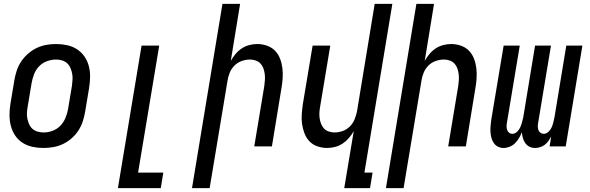

<svg xmlns="http://www.w3.org/2000/svg" viewBox="-20 -755 3040 990"><path d="M204 8Q175 8 147 2Q119 -4 96 -19Q73 -34 58 -56.5Q43 -79 36 -106Q29 -133 29 -162Q29 -191 34 -221L54 -341Q58 -365 66 -390Q74 -415 89 -437.5Q104 -460 124.5 -478Q145 -496 169 -507.5Q193 -519 218.5 -523.5Q244 -528 269 -528Q298 -528 326 -522Q354 -516 377 -501Q400 -486 415.5 -463.5Q431 -441 438 -414Q445 -387 444.5 -358Q444 -329 439 -299L419 -179Q415 -155 407 -130Q399 -105 384.5 -82.5Q370 -60 349.5 -42Q329 -24 305 -12.5Q281 -1 255 3.5Q229 8 204 8ZM205 -72Q228 -72 251 -80.5Q274 -89 291 -106.5Q308 -124 317.5 -147Q327 -170 331 -193L351 -313Q353 -329 354 -345Q355 -361 352 -376Q349 -391 343 -405Q337 -419 326 -429Q315 -439 300 -443.5Q285 -448 269 -448Q246 -448 222.5 -439.5Q199 -431 182 -413.5Q165 -396 156 -373Q147 -350 143 -327L123 -207Q120 -191 119 -175Q118 -159 121 -144Q124 -129 130 -115Q136 -101 147 -91Q158 -81 173.5 -76.5Q189 -72 205 -72Z M588 215 710 -520H801L692 135H822L809 215Z M970 215 1127 -735H1218L1170 -441Q1180 -459 1194 -476Q1208 -493 1226 -505Q1244 -517 1265 -522.5Q1286 -528 1306 -528Q1332 -528 1356.5 -519.5Q1381 -511 1398 -493.5Q1415 -476 1424 -452.5Q1433 -429 1436 -404Q1439 -379 1437.5 -352.5Q1436 -326 1431 -299L1382 0H1291L1343 -313Q1345 -328 1346 -343.5Q1347 -359 1345 -374Q1343 -389 1338 -403Q1333 -417 1323 -427.5Q1313 -438 1298.5 -443Q1284 -448 1269 -448Q1248 -448 1226.5 -440.5Q1205 -433 1189 -417Q1173 -401 1164.5 -380Q1156 -359 1153 -338L1061 215Z M1755 215 1804 -79Q1794 -61 1779.5 -44Q1765 -27 1747 -15Q1729 -3 1708 2.5Q1687 8 1667 8Q1641 8 1616.5 -0.5Q1592 -9 1575.5 -26.5Q1559 -44 1550 -67.5Q1541 -91 1537.5 -116Q1534 -141 1536 -167.5Q1538 -194 1542 -221L1592 -520H1683L1631 -207Q1628 -192 1627 -176.5Q1626 -161 1628 -146Q1630 -131 1635.5 -117Q1641 -103 1650.5 -92.5Q1660 -82 1675 -77Q1690 -72 1705 -72Q1726 -72 1747 -79.5Q1768 -87 1784 -103Q1800 -119 1808.5 -140Q1817 -161 1821 -182L1912 -735H2003L1859 135H1901L1888 215Z M1970 215 2127 -735H2218L2170 -441Q2180 -459 2194 -476Q2208 -493 2226 -505Q2244 -517 2265 -522.5Q2286 -528 2306 -528Q2332 -528 2356.5 -519.5Q2381 -511 2398 -493.5Q2415 -476 2424 -452.5Q2433 -429 2436 -404Q2439 -379 2437.5 -352.5Q2436 -326 2431 -299L2382 0H2291L2343 -313Q2345 -328 2346 -343.5Q2347 -359 2345 -374Q2343 -389 2338 -403Q2333 -417 2323 -427.5Q2313 -438 2298.5 -443Q2284 -448 2269 -448Q2248 -448 2226.5 -440.5Q2205 -433 2189 -417Q2173 -401 2164.5 -380Q2156 -359 2153 -338L2061 215Z M2739 8Q2723 8 2710 1.5Q2697 -5 2688.5 -17Q2680 -29 2676 -43.5Q2672 -58 2671 -73Q2665 -58 2656.5 -43.5Q2648 -29 2636 -17Q2624 -5 2608 1.5Q2592 8 2577 8Q2561 8 2548 1.5Q2535 -5 2526.5 -17Q2518 -29 2514 -44Q2510 -59 2509 -74Q2508 -89 2509.5 -105Q2511 -121 2513 -137L2577 -520H2660L2594 -123Q2592 -113 2592 -103.5Q2592 -94 2595 -85Q2598 -76 2605 -70.5Q2612 -65 2622 -65Q2635 -65 2646 -75.5Q2657 -86 2662.5 -98.5Q2668 -111 2671.5 -124Q2675 -137 2678 -150L2739 -520H2821L2755 -123Q2753 -113 2753 -103.5Q2753 -94 2756 -85Q2759 -76 2766.5 -70.5Q2774 -65 2784 -65Q2797 -65 2808 -75.5Q2819 -86 2824.5 -98.5Q2830 -111 2833 -124Q2836 -137 2839 -150L2900 -520H2983L2897 0H2814L2822 -51Q2816 -40 2808 -28.5Q2800 -17 2789 -8.5Q2778 0 2764.5 4Q2751 8 2739 8Z"/></svg>

Font: Iosevka Term Curly Md Obl
Style: Regular
Weight: 500
Italic angle: -9°
Designer: Belleve Invis
Foundry: Belleve Invis
Version: Version 32.3.0